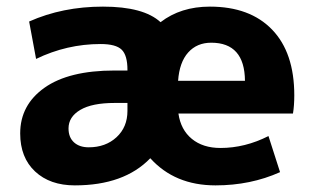

<svg xmlns="http://www.w3.org/2000/svg" viewBox="-20 -550 945 580"><path d="M518 -306H720Q719 -421 618 -421Q575 -421 548.5 -391.5Q522 -362 518 -306ZM519 -207Q526 -158 559.5 -130.5Q593 -103 646 -103Q720 -103 791 -139L826 -30Q737 10 631 10Q508 10 434 -72Q355 10 206 10Q131 10 86 -32Q41 -74 41 -147Q41 -233 114.5 -285Q188 -337 326 -337H365V-339Q365 -383 347.5 -400Q330 -417 284 -417Q182 -417 89 -372L68 -485Q169 -530 291 -530Q414 -530 465 -483Q526 -530 614 -530Q735 -530 802 -460.5Q869 -391 869 -262Q869 -231 865 -207ZM187 -162Q187 -135 203.5 -120Q220 -105 248 -105Q299 -105 332 -135.5Q365 -166 365 -215V-239H326Q258 -239 222.5 -218Q187 -197 187 -162Z"/></svg>

Font: Mplus 1p ExtraBold
Style: Regular
Weight: 800
Version: Version 1.061